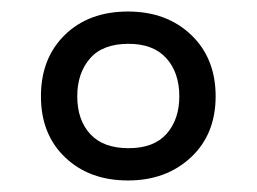

<svg xmlns="http://www.w3.org/2000/svg" viewBox="-20 -744 445 333"><path d="M202 -431Q135 -431 93 -471Q51 -511 51 -577Q51 -643 92.5 -683.5Q134 -724 202 -724Q269 -724 311.5 -683.5Q354 -643 354 -577Q354 -511 311 -471Q268 -431 202 -431ZM203 -487Q247 -487 269 -512Q291 -537 291 -577Q291 -618 268.5 -643Q246 -668 203 -668Q158 -668 136 -642.5Q114 -617 114 -577Q114 -536 136.5 -511.5Q159 -487 203 -487Z"/></svg>

Font: Noto Sans Tamil SemiCondensed
Style: Regular
Weight: 400
Width: 4
Designer: Jelle Bosma - Monotype Design Team
Foundry: Monotype Imaging Inc.
Version: Version 2.004; ttfautohint (v1.8.4.7-5d5b)